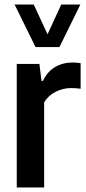

<svg xmlns="http://www.w3.org/2000/svg" viewBox="-20 -828 381 848"><path d="M54 -545.5H154L163.5 -470.5H169.5Q189.5 -512.5 223.8 -532.2Q258 -552 301.5 -552Q319 -552 336 -549V-436Q319 -439 294 -439Q257.5 -439 225 -422.2Q192.5 -405.5 175 -376V0H54ZM250.5 -808H335L242.5 -620H137L44.5 -808H129L190 -676.5Z"/></svg>

Font: Encode Sans Condensed SemiBold
Style: Regular
Weight: 600
Width: 3
Designer: Multiple Designers
Foundry: Impallari Type
Version: Version 2.000